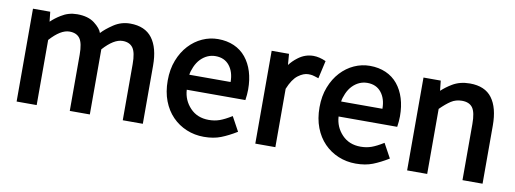

<svg xmlns="http://www.w3.org/2000/svg" viewBox="-49 -768 2812 1049"><g transform="rotate(10 1356.5 -243.0)"><path d="M168.5 -446.3Q191.9 -468.8 222.2 -487.3Q262.2 -512.7 310.5 -512.7Q371.6 -512.7 407 -485.4Q442.4 -458 450.2 -433.1Q472.7 -458 513.9 -485.4Q555.2 -512.7 604.5 -512.7Q687 -512.7 727.1 -459.7Q767.1 -406.7 767.1 -308.1V14.6H655.8V-296.9Q655.8 -361.3 637.5 -386.7Q619.1 -412.1 580.6 -412.1Q531.7 -412.1 473.1 -346.7V14.6H361.8V-296.9Q361.8 -361.3 343.5 -386.7Q325.2 -412.1 285.6 -412.1Q236.8 -412.1 178.2 -346.7V14.6H66.9V-500.5H162.6Z M859.9 -242.2Q859.9 -304.7 879.4 -354.7Q898.9 -404.8 931.4 -439.9Q963.9 -475.1 1005.6 -493.9Q1047.4 -512.7 1092.3 -512.7Q1141.6 -512.7 1181.2 -495.4Q1220.7 -478 1247.3 -445.3Q1273.9 -412.6 1287.6 -368.4Q1301.3 -324.2 1301.3 -270Q1301.3 -242.2 1296.4 -210.4H971.2Q974.6 -152.3 1014.2 -110.6Q1053.7 -68.8 1117.7 -68.8Q1149.9 -68.8 1177.5 -78.6Q1205.1 -88.4 1243.7 -112.3L1287.1 -32.7Q1241.7 -4.9 1201.2 11Q1160.6 26.9 1107.4 26.9Q1055.7 26.9 1010.5 8.1Q965.3 -10.7 931.6 -45.4Q897.9 -80.1 878.9 -129.6Q859.9 -179.2 859.9 -242.2ZM1199.7 -293.5Q1199.7 -349.1 1172.1 -383.8Q1144.5 -418.5 1094.7 -418.5Q1071.3 -418.5 1050.5 -409.2Q1029.8 -399.9 1012.7 -382.3Q995.6 -364.7 984.1 -338.4Q972.7 -312 970.7 -293.5Z M1492.2 -439.5Q1510.7 -463.9 1536.1 -482.9Q1574.7 -512.7 1621.6 -512.7Q1653.8 -512.7 1690.9 -496.1L1668.5 -397Q1642.1 -405.8 1633.3 -407.5Q1624.5 -409.2 1610.8 -409.2Q1584.5 -409.2 1554.7 -387Q1524.9 -364.7 1502.4 -309.1V14.6H1391.1V-500.5H1487.3Z M1702.1 -242.2Q1702.1 -304.7 1721.7 -354.7Q1741.2 -404.8 1773.7 -439.9Q1806.2 -475.1 1847.9 -493.9Q1889.6 -512.7 1934.6 -512.7Q1983.9 -512.7 2023.4 -495.4Q2063 -478 2089.6 -445.3Q2116.2 -412.6 2129.9 -368.4Q2143.6 -324.2 2143.6 -270Q2143.6 -242.2 2138.7 -210.4H1813.5Q1816.9 -152.3 1856.4 -110.6Q1896 -68.8 1960 -68.8Q1992.2 -68.8 2019.8 -78.6Q2047.4 -88.4 2085.9 -112.3L2129.4 -32.7Q2084 -4.9 2043.5 11Q2002.9 26.9 1949.7 26.9Q1897.9 26.9 1852.8 8.1Q1807.6 -10.7 1773.9 -45.4Q1740.2 -80.1 1721.2 -129.6Q1702.1 -179.2 1702.1 -242.2ZM2042 -293.5Q2042 -349.1 2014.4 -383.8Q1986.8 -418.5 1937 -418.5Q1913.6 -418.5 1892.8 -409.2Q1872.1 -399.9 1855 -382.3Q1837.9 -364.7 1826.4 -338.4Q1814.9 -312 1813 -293.5Z M2335 -444.8Q2360.8 -468.8 2392.6 -487.8Q2434.1 -512.7 2489.3 -512.7Q2573.2 -512.7 2612.5 -459.7Q2651.9 -406.7 2651.9 -308.1V14.6H2540.5V-296.9Q2540.5 -361.3 2522.2 -386.7Q2503.9 -412.1 2462.9 -412.1Q2429.2 -412.1 2402.8 -395Q2376.5 -377.9 2344.7 -346.2V14.6H2233.4V-500.5H2329.1L2335 -445.3Z"/></g></svg>

Font: Pyidaungsu
Style: Bold
Weight: 700
Designer: Sun Tun
Foundry: MCF
Version: Version 2.005 July 4, 2018; ttfautohint (v1.8.1)